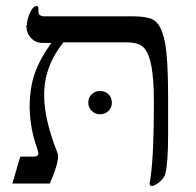

<svg xmlns="http://www.w3.org/2000/svg" viewBox="-20 -607 649 635"><path d="M67 -524H69Q69 -542 79 -564.5Q89 -587 101 -587Q107 -587 107 -580V-569Q107 -553 127 -553H419Q465 -553 485 -542.5Q505 -532 516 -502Q527 -473 531 -426Q536 -373 536 -281V-164Q536 -69 527 -33Q522 -14 498 2Q488 8 483 8Q475 8 475 1L478 -21Q489 -96 489 -268Q489 -342 481 -387Q473 -430 456.5 -448.5Q440 -467 399 -467H190Q126 -388 126 -293Q126 -213 168 -107Q172 -98 172 -89Q172 -63 145 0H21L47 -89H92Q107 -89 107 -101L103 -116Q80 -178 78 -250Q78 -318 96 -367Q114 -416 150 -465H121Q97 -465 82 -482Q67 -499 67 -524ZM272 -267Q272 -284 283 -295Q294 -306 311 -306Q328 -306 339 -295Q350 -284 350 -267Q350 -251 338.5 -240Q327 -229 311 -229Q295 -229 283.5 -240Q272 -251 272 -267Z"/></svg>

Font: Libra Serif Modern
Style: Regular
Weight: 400
Designer: Stefan Peev, Context Ltd
Foundry: Stefan Peev, Context Ltd
Version: Version 1.000